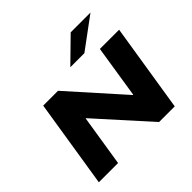

<svg xmlns="http://www.w3.org/2000/svg" viewBox="-215 -1198 1447 1447"><g transform="rotate(-45 509.0 -474.5)"><path d="M64 0 176 -705H334L710 -284H714L780 -705H985L873 0H706L337 -410H334L269 0ZM525 -765 713 -949H924L675 -765Z"/></g></svg>

Font: Nunito Sans 7pt Expanded Black
Style: Italic
Weight: 900
Width: 7
Italic angle: -9°
Designer: Vernon Adams
Foundry: Vernon Adams
Version: Version 3.101;gftools[0.9.27]